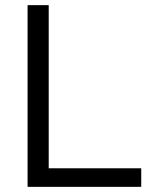

<svg xmlns="http://www.w3.org/2000/svg" viewBox="-20 -725 583 745"><path d="M87 0V-705H169V-72H528V0Z"/></svg>

Font: Nunito Sans
Style: Regular
Weight: 400
Designer: Vernon Adams
Foundry: Vernon Adams
Version: Version 3.101; ttfautohint (v1.8.4.7-5d5b);gftools[0.9.27]